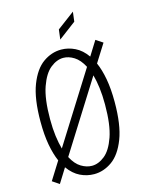

<svg xmlns="http://www.w3.org/2000/svg" viewBox="-133 -973 815 1068"><g transform="rotate(-15 275.0 -439.0)"><path d="M36.5 -12 101 -115Q82.5 -157 72 -214.5Q61.5 -272 61.5 -348Q61.5 -480 92 -558.5Q122.5 -637 171.2 -671.5Q220 -706 275.5 -706Q316 -706 354.5 -687.2Q393 -668.5 422.5 -626.5L474 -709L514 -682.5L449 -579.5Q467.5 -538 478 -480.5Q488.5 -423 488.5 -348Q488.5 -215.5 458 -136.8Q427.5 -58 378.8 -23.5Q330 11 275.5 11Q234 11 195.8 -7.5Q157.5 -26 127.5 -68L76 14.5ZM116.5 -348Q116.5 -293.5 122.2 -250.2Q128 -207 137.5 -173.5L390.5 -576Q367.5 -620 336.8 -639.2Q306 -658.5 275.5 -658.5Q237.5 -658.5 201 -629.2Q164.5 -600 140.5 -532.2Q116.5 -464.5 116.5 -348ZM275.5 -37Q313 -37 349.2 -66Q385.5 -95 409.2 -163Q433 -231 433 -348Q433 -401.5 427.5 -444.5Q422 -487.5 412.5 -521L159.5 -118.5Q182.5 -74.5 213.5 -55.8Q244.5 -37 275.5 -37ZM286 -761 293 -817.5 394 -893 387 -837Z"/></g></svg>

Font: Trispace SemiCondensed ExtraLight
Style: Regular
Weight: 200
Width: 4
Designer: Tyler Finck
Foundry: Etcetera Type Company
Version: Version 1.210; ttfautohint (v1.8.3)